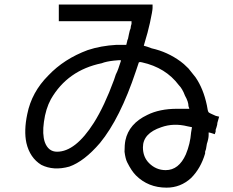

<svg xmlns="http://www.w3.org/2000/svg" viewBox="-20 -778 1040 856"><path d="M242.2 -757.8H660.2V-742.2Q660.2 -730.5 648.4 -675.8Q636.7 -625 628.9 -601.6Q621.1 -574.2 621.1 -574.2Q636.7 -570.3 656.2 -562.5Q726.6 -546.9 785.2 -503.9Q796.9 -496.1 820.3 -472.7Q839.8 -449.2 851.6 -433.6Q886.7 -382.8 902.3 -308.6Q906.2 -281.2 910.2 -277.3Q914.1 -273.4 941.4 -261.7L957 -257.8L949.2 -230.5Q949.2 -222.7 945.3 -210.9L941.4 -199.2V-195.3V-191.4L937.5 -179.7L925.8 -183.6Q914.1 -187.5 910.2 -187.5Q910.2 -183.6 910.2 -175.8Q910.2 -160.2 902.3 -136.7L898.4 -113.3L894.5 -101.6V-93.8Q875 -27.3 832 15.6Q785.2 58.6 722.7 58.6Q640.6 58.6 585.9 3.9Q566.4 -15.6 546.9 -54.7Q539.1 -70.3 535.2 -101.6Q535.2 -132.8 539.1 -152.3Q554.7 -226.6 636.7 -265.6Q691.4 -293 769.5 -293H824.2L820.3 -304.7Q820.3 -324.2 804.7 -351.6Q793 -382.8 777.3 -398.4Q718.8 -476.6 613.3 -500Q597.7 -503.9 597.7 -496.1L585.9 -460.9Q515.6 -250 425.8 -140.6Q355.5 -58.6 289.1 -35.2Q218.8 -15.6 164.1 -43Q113.3 -74.2 97.7 -140.6Q85.9 -195.3 101.6 -269.5Q121.1 -367.2 195.3 -441.4Q265.6 -515.6 371.1 -554.7Q429.7 -574.2 500 -578.1H543L546.9 -593.8Q546.9 -597.7 550.8 -605.5L554.7 -625Q558.6 -644.5 562.5 -652.3Q562.5 -660.2 566.4 -671.9V-683.6H242.2ZM488.3 -507.8Q453.1 -503.9 433.6 -496.1Q281.2 -464.8 207 -335.9Q183.6 -293 175.8 -234.4Q168 -179.7 179.7 -144.5Q195.3 -101.6 234.4 -101.6Q316.4 -101.6 398.4 -230.5Q445.3 -304.7 488.3 -421.9Q492.2 -433.6 496.1 -445.3Q503.9 -460.9 507.8 -472.7Q519.5 -507.8 519.5 -507.8Q519.5 -511.7 488.3 -507.8ZM699.2 -210.9Q617.2 -183.6 617.2 -121.1Q617.2 -78.1 644.5 -50.8Q675.8 -19.5 718.8 -19.5Q777.3 -19.5 808.6 -89.8Q828.1 -136.7 832 -187.5L835.9 -210.9L816.4 -214.8Q753.9 -230.5 699.2 -210.9Z"/></svg>

Font: 和音 by 宁静之雨，公众号njzyshare
Style: Regular
Weight: 400
Designer: Steve Matteson
Foundry: Ascender Corporation
Version: Version 6.00;June 8, 2018;FontCreator 11.0.0.2388 32-bit